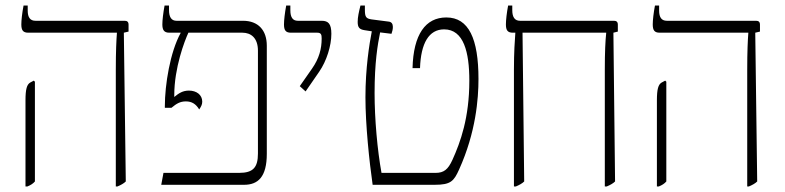

<svg xmlns="http://www.w3.org/2000/svg" viewBox="-20 -667 2834 693"><path d="M398 6H404C416 1 427 -5 434 -12L427 -549L444 -553V-578C444 -588 439 -592 430 -592H108C89 -592 80 -604 80 -629V-647H65C60 -621 57 -594 57 -579C57 -558 63 -549 82 -549H402V-548C400 -523 398 -481 398 -416ZM72 6H79C91 1 99 -4 106 -12V-372L102 -376L89 -369C77 -362 72 -345 72 -305Z M562 0H861C911 0 943 -28 943 -112V-502C943 -558 912 -592 857 -592H617C599 -592 590 -605 590 -631V-647H574C569 -620 566 -594 566 -579C566 -559 572 -549 591 -549H632V-548C594 -479 575 -361 575 -284V-278H599C617 -293 630 -301 651 -301C672 -301 687 -292 699 -272C705 -281 710 -289 710 -300C710 -325 689 -340 662 -340C640 -340 626 -331 609 -317V-324C609 -422 646 -519 660 -549H855C886 -549 911 -530 911 -484V-113C911 -63 894 -43 843 -43H570Z M1083 -337 1132 -408C1159 -447 1176 -502 1176 -545C1176 -581 1165 -592 1141 -592H1055C1037 -592 1028 -604 1028 -630V-647H1013C1008 -620 1005 -594 1005 -579C1005 -558 1011 -549 1030 -549H1125C1139 -549 1141 -542 1141 -528C1141 -491 1132 -456 1106 -419L1062 -356Z M1325 0H1549C1607 0 1618 -13 1637 -55C1698 -190 1707 -311 1707 -382C1707 -527 1672 -604 1591 -604C1516 -604 1472 -543 1469 -421H1496C1499 -511 1528 -561 1583 -561C1654 -561 1674 -478 1674 -376C1674 -242 1642 -154 1613 -90C1597 -55 1582 -43 1552 -43H1357C1342 -125 1332 -238 1332 -331C1332 -441 1343 -506 1352 -550L1393 -545C1396 -554 1398 -561 1398 -570C1398 -581 1393 -588 1383 -589L1321 -597C1301 -600 1297 -606 1297 -632V-647H1281C1275 -623 1271 -605 1271 -588C1271 -568 1277 -561 1296 -558L1322 -554C1313 -508 1299 -421 1299 -316C1299 -216 1313 -84 1325 0Z M1835 6H1842C1854 1 1865 -5 1872 -12L1866 -549H2168V-548C2165 -519 2163 -480 2163 -416V6H2170C2182 1 2193 -5 2200 -12L2194 -549L2210 -553V-578C2210 -588 2205 -592 2196 -592H1857C1838 -592 1829 -605 1829 -630V-647H1814C1809 -621 1806 -594 1806 -579C1806 -558 1812 -549 1831 -549H1840V-548C1838 -519 1835 -480 1835 -416Z M2677 6H2683C2695 1 2706 -5 2713 -12L2706 -549L2723 -553V-578C2723 -588 2718 -592 2709 -592H2387C2368 -592 2359 -604 2359 -629V-647H2344C2339 -621 2336 -594 2336 -579C2336 -558 2342 -549 2361 -549H2681V-548C2679 -523 2677 -481 2677 -416ZM2351 6H2358C2370 1 2378 -4 2385 -12V-372L2381 -376L2368 -369C2356 -362 2351 -345 2351 -305Z"/></svg>

Font: Noto Serif Hebrew SemiCondensed ExtraLight
Style: Regular
Weight: 200
Width: 4
Designer: Monotype Design Team
Foundry: Monotype Imaging Inc.
Version: Version 2.004